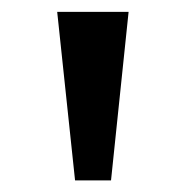

<svg xmlns="http://www.w3.org/2000/svg" viewBox="-20 -748 306 331"><path d="M109.4 -437 78.6 -727.5H201.7L171.4 -437Z"/></svg>

Font: Inter Cardless Tabular Medium
Style: Regular
Weight: 500
Designer: Rasmus Andersson
Foundry: rsms
Version: Version 4.000;git-4fc901f